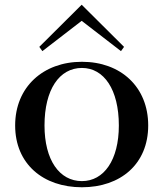

<svg xmlns="http://www.w3.org/2000/svg" viewBox="-20 -776 690 811"><path d="M326 15C489 15 606 -83 606 -246C606 -409 490 -515 326 -515C163 -515 44 -409 44 -246C44 -83 163 15 326 15ZM326 -11C231 -11 168 -100 168 -246C168 -398 231 -489 326 -489C419 -489 482 -398 482 -246C482 -100 419 -11 326 -11ZM504 -578 325 -756 146 -578 159 -560 325 -688 491 -560Z"/></svg>

Font: Sprat Medium
Style: Regular
Weight: 500
Designer: Ethan Nakache
Foundry: Collletttivo
Version: Version 2.000;Glyphs 3.2 (3217)